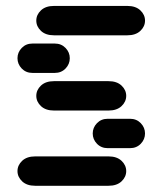

<svg xmlns="http://www.w3.org/2000/svg" viewBox="-20 -631 540 638"><path d="M96.7 -13.7H340.8Q368.2 -13.7 383.8 -28.3Q399.4 -43 399.4 -62.5Q399.4 -82 383.8 -96.7Q368.2 -111.3 340.8 -111.3H96.7Q69.3 -111.3 53.7 -96.7Q38.1 -82 38.1 -62.5Q38.1 -43 53.7 -28.3Q69.3 -13.7 96.7 -13.7ZM337.9 -138.7H412.1Q433.6 -138.7 447.8 -153.3Q461.9 -168 461.9 -187.5Q461.9 -207 447.8 -221.7Q433.6 -236.3 412.1 -236.3H337.9Q316.4 -236.3 302.2 -221.7Q288.1 -207 288.1 -187.5Q288.1 -168 302.2 -153.3Q316.4 -138.7 337.9 -138.7ZM159.2 -263.7H340.8Q368.2 -263.7 383.8 -278.3Q399.4 -293 399.4 -312.5Q399.4 -332 383.8 -346.7Q368.2 -361.3 340.8 -361.3H159.2Q131.8 -361.3 116.2 -346.7Q100.6 -332 100.6 -312.5Q100.6 -293 116.2 -278.3Q131.8 -263.7 159.2 -263.7ZM87.9 -388.7H162.1Q183.6 -388.7 197.8 -403.3Q211.9 -418 211.9 -437.5Q211.9 -457 197.8 -471.7Q183.6 -486.3 162.1 -486.3H87.9Q66.4 -486.3 52.2 -471.7Q38.1 -457 38.1 -437.5Q38.1 -418 52.2 -403.3Q66.4 -388.7 87.9 -388.7ZM159.2 -513.7H403.3Q430.7 -513.7 446.3 -528.3Q461.9 -543 461.9 -562.5Q461.9 -582 446.3 -596.7Q430.7 -611.3 403.3 -611.3H159.2Q131.8 -611.3 116.2 -596.7Q100.6 -582 100.6 -562.5Q100.6 -543 116.2 -528.3Q131.8 -513.7 159.2 -513.7Z"/></svg>

Font: Workbench
Style: Regular
Weight: 400
Designer: Jens Kutilek
Foundry: Jens Kutilek
Version: Version 2.001